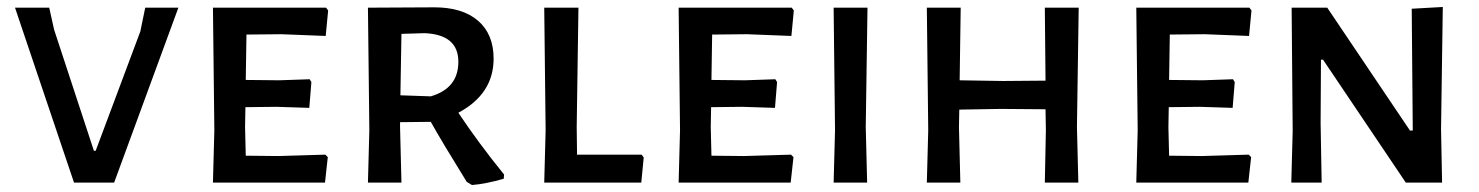

<svg xmlns="http://www.w3.org/2000/svg" viewBox="-20 -523 4236 550"><path d="M491 -501 307 0H192L23 -501H121L135 -438L249 -91H254L382 -433L396 -501Z M777 -76 912 -80 919 -73 911 0H590L594 -150L590 -501H914L920 -493L913 -420L786 -425L686 -424L684 -294L780 -293L867 -296L872 -288L866 -214L772 -217L683 -216L682 -159L684 -77Z M1293 -200Q1351 -113 1424 -23L1423 -11Q1371 4 1332 7L1317 -2Q1244 -120 1214 -174L1126 -173V-159L1130 0H1034L1038 -150L1034 -501L1224 -502Q1305 -502 1349.5 -463.5Q1394 -425 1394 -355Q1394 -254 1293 -200ZM1130 -426 1127 -250 1214 -247Q1293 -270 1293 -346Q1293 -424 1196 -428Z M1818 -80 1824 -72 1817 0H1539L1543 -150L1539 -501H1637L1632 -159L1633 -80Z M2111 -76 2246 -80 2253 -73 2245 0H1924L1928 -150L1924 -501H2248L2254 -493L2247 -420L2120 -425L2020 -424L2018 -294L2114 -293L2201 -296L2206 -288L2200 -214L2106 -217L2017 -216L2016 -159L2018 -77Z M2465 -501 2460 -159 2464 0H2368L2372 -150L2368 -501Z M3070 -501 3065 -159 3069 0H2973L2976 -150L2975 -210L2846 -211L2728 -209L2727 -159L2731 0H2635L2639 -150L2635 -501H2732L2729 -293L2853 -291L2975 -292L2973 -501Z M3422 -76 3557 -80 3564 -73 3556 0H3235L3239 -150L3235 -501H3559L3565 -493L3558 -420L3431 -425L3331 -424L3329 -294L3425 -293L3512 -296L3517 -288L3511 -214L3417 -217L3328 -216L3327 -159L3329 -77Z M4113 -503 4108 -153 4111 0H4007L3770 -352H3764L3763 -170L3766 0H3679L3683 -147L3680 -501H3782L4019 -149H4027L4024 -498Z"/></svg>

Font: Alegreya Sans SC Medium
Style: Regular
Weight: 500
Designer: Juan Pablo del Peral
Foundry: Huerta Tipografica
Version: Version 2.001;PS 002.001;hotconv 1.0.88;makeotf.lib2.5.64775